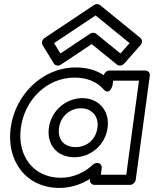

<svg xmlns="http://www.w3.org/2000/svg" viewBox="-20 -885 758 945"><path d="M246.1 -672.8 450.4 -809 617.8 -672.8 572.9 -621.8 453 -719.2C444.9 -725.7 432.3 -725 423.5 -719.2L277.3 -621.8ZM199.6 -698.2C187.2 -689.9 183 -673.9 189.6 -663L245.3 -572C251.2 -562.4 266.7 -558.4 279.4 -566.8L431.3 -668L555.9 -566.8C564.6 -559.7 581.3 -560.6 591.4 -572L671.7 -663C681.6 -674.3 681 -690.2 671.2 -698.2L472.1 -860.2C464.8 -866.1 452.4 -866.7 442.5 -860.2ZM32.6 -256C10.7 -94.3 107.4 40 272.6 40C328.3 40 381 21.9 423.7 -4.9L423 0C421 15.1 433.9 25 444.6 25H619.6C634.8 25 646.5 10.7 648 0L717.4 -513C719.4 -528.1 706.5 -538 695.7 -538H518.7C504.5 -538 492.8 -525 490.7 -515C452.8 -540.2 406.8 -553 352.8 -553C187.4 -553 54.5 -417.6 32.6 -256ZM82.6 -256C101.3 -394.4 211.3 -503 346 -503C409.4 -503 456.7 -482.3 488.9 -446.1C519.6 -411.5 533.7 -464 533.7 -464L537 -488H664L601.4 -25H476.4L480.8 -58C482.3 -68.7 474.4 -83 459.2 -83H457.2C450.9 -83 443.1 -80.1 437.6 -74.8C399.1 -37.8 341.9 -10 279.4 -10C144.6 -10 63.9 -117.7 82.6 -256ZM270.6 -256C278.4 -313.3 324.8 -352 378.6 -352C431.2 -352 467.4 -313.4 459.6 -256C451.9 -199.2 408.4 -161 352.8 -161C294.1 -161 262.9 -198.9 270.6 -256ZM220.6 -256C209.4 -173.1 260.7 -111 346 -111C428.4 -111 498.4 -172.8 509.6 -256C521 -340.6 464.7 -402 385.4 -402C305.1 -402 232.1 -340.7 220.6 -256Z"/></svg>

Font: Hussar Techniczny
Style: Bold 
Weight: 700
Foundry: Cannot Into Space Fonts
Version: Version 0.77